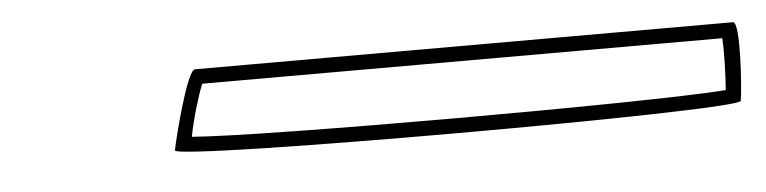

<svg xmlns="http://www.w3.org/2000/svg" viewBox="-24 -780 766 192"><g transform="rotate(-5 359.0 -684.0)"><path d="M147 -648C145 -638 713 -638 715 -648C717 -659 722 -727 714 -727H174C166 -727 149 -659 147 -648ZM165 -660C168 -676 175 -700 180 -712H702C703 -698 702 -674 701 -660C621 -654 240 -654 165 -660Z"/></g></svg>

Font: Ampere
Style: OuLnIta
Weight: 400
Version: Version 1